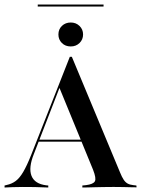

<svg xmlns="http://www.w3.org/2000/svg" viewBox="-30 -834 632 854"><path d="M121 -150Q96 -87.9 110.1 -52Q124.2 -16.1 175.8 -9.7L184.7 -8.9V0Q154.8 -1.6 125 -2Q95.2 -2.4 71 -2.4Q45.2 -2.4 26.2 -1.6Q7.3 -0.8 -9.7 0V-8.9L0 -11.3Q22.6 -16.1 39.9 -29Q57.3 -41.9 73.4 -69.4Q89.5 -96.8 108.1 -143.5L280.6 -581.5H289.5L504 -66.9Q512.1 -46.8 519.8 -35.1Q527.4 -23.4 537.5 -17.7Q547.6 -12.1 562.9 -10.5L576.6 -8.9L577.4 -0.8Q566.1 -0.8 551.2 -1.2Q536.3 -1.6 518.5 -2Q500.8 -2.4 480.6 -2.4H471.8H469.4Q447.6 -2.4 427.8 -2Q408.1 -1.6 391.1 -1.2Q374.2 -0.8 360.5 -0.4Q346.8 0 336.3 0V-8.9L352.4 -10.5Q384.7 -14.5 391.9 -27.4Q399.2 -40.3 383.9 -79L232.3 -448.4L243.5 -466.1ZM135.5 -204 138.7 -212.9H378.2L381.5 -204ZM284.7 -627.4Q260.5 -627.4 245.2 -642.7Q229.8 -658.1 229.8 -680.6Q229.8 -704 245.6 -719Q261.3 -733.9 284.7 -733.9Q308.1 -733.9 323.8 -718.5Q339.5 -703.2 339.5 -680.6Q339.5 -658.1 323.8 -642.7Q308.1 -627.4 284.7 -627.4ZM137.9 -804.8V-813.7H430.6V-804.8Z"/></svg>

Font: Playfair 144pt SemiCondensed SemiBold
Style: Regular
Weight: 600
Width: 4
Designer: Claus Eggers Sørensen
Foundry: Claus Eggers Sørensen
Version: Version 2.203